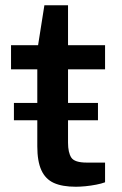

<svg xmlns="http://www.w3.org/2000/svg" viewBox="-20 -699 466 731"><path d="M33 -241V-307H353V-241ZM269 12Q217 12 185 -2.5Q153 -17 137.5 -51Q122 -85 122 -142V-435H22V-527H125L149 -679H239V-527H380V-435H239V-156Q239 -118 251.5 -99Q264 -80 310 -80H380V-5Q367 0 346.5 4Q326 8 305.5 10Q285 12 269 12Z"/></svg>

Font: Archivo Expanded Medium
Style: Regular
Weight: 500
Width: 7
Designer: Hector Gatti
Foundry: Omnibus-Type
Version: Version 2.001